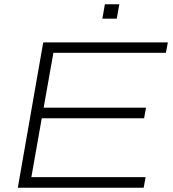

<svg xmlns="http://www.w3.org/2000/svg" viewBox="-20 -886 818 906"><path d="M64 0 184 -686H772L763 -637H232L186 -378H669L660 -328H177L128 -50H667L658 0ZM463 -798 475 -866H543L531 -798Z"/></svg>

Font: Archivo SemiExpanded Thin
Style: Italic
Weight: 250
Width: 6
Italic angle: -10°
Designer: Hector Gatti
Foundry: Omnibus-Type
Version: Version 2.001